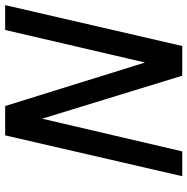

<svg xmlns="http://www.w3.org/2000/svg" viewBox="-11 -719 730 748"><g transform="rotate(-90 354.0 -345.0)"><path d="M41.5 0 200.7 -689.9H314.9L484.4 -145L611.3 -689.9H708L548.8 0H433.1L265.6 -545.9L138.2 0Z"/></g></svg>

Font: Acari Sans Medium
Style: Italic
Weight: 500
Italic angle: -13°
Designer: Alfredo Marco Pradil and Stefan Peev
Foundry: Hanken Design Co.
Version: Version 1.045